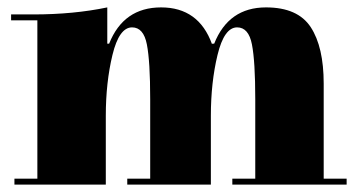

<svg xmlns="http://www.w3.org/2000/svg" viewBox="-20 -508 961 519"><path d="M699 -488Q785 -488 820 -434.5Q855 -381 855 -282V-25H917V-9H608V-25H670V-240Q670 -342 661 -388Q652 -434 621 -434Q586 -434 568 -359.5Q550 -285 550 -195V-9H324V-25H386V-240Q386 -342 377 -388Q368 -434 337 -434Q302 -434 284 -359.5Q266 -285 266 -195V-9H19V-25H81V-453H10V-469H70Q179 -469 270 -488V-390H275Q314 -488 415.5 -488Q517 -488 553 -389L554 -390H559Q598 -488 699 -488Z"/></svg>

Font: Elsie Swash Caps Black
Style: Regular
Weight: 900
Designer: Alejandro Inler
Foundry: Alejandro Inler
Version: 1.003